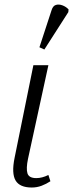

<svg xmlns="http://www.w3.org/2000/svg" viewBox="-20 -827 326 857"><path d="M122 10Q68 10 49.5 -21.5Q31 -53 45 -122L129 -536H196L105 -118Q96 -75 102.5 -53.5Q109 -32 142 -32Q168 -32 196 -46L205 -18Q187 -6 166 2Q145 10 122 10ZM178 -606 156 -616 210 -781Q216 -801 229.5 -805Q243 -809 259 -803Q275 -797 286 -785L285 -773Z"/></svg>

Font: Noto Serif Condensed Light
Style: Italic
Weight: 300
Width: 3
Italic angle: -12°
Designer: Monotype Design Team
Foundry: Monotype Imaging Inc.
Version: Version 2.014; ttfautohint (v1.8.4.7-5d5b)